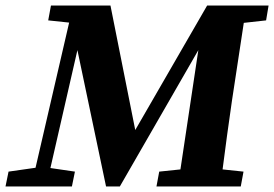

<svg xmlns="http://www.w3.org/2000/svg" viewBox="-36 -677 995 697"><path d="M-16 0 -5 -54 93 -68 215 -595 139 -603 149 -657H365L455 -205L716 -657H939L930 -603L849 -594L806 -311Q797 -250 788.5 -187Q780 -124 772 -62L848 -54L838 0H532L542 -54L619 -62L684 -495L399 0H349L245 -495L147 -67L236 -54L225 0Z"/></svg>

Font: Source Serif Pro
Style: Bold Italic
Weight: 700
Italic angle: -12°
Designer: Frank Grießhammer
Foundry: Adobe Systems Incorporated
Version: Version 3.001;hotconv 1.0.111;makeotfexe 2.5.65597